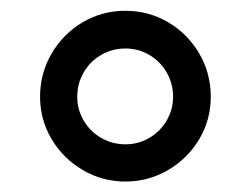

<svg xmlns="http://www.w3.org/2000/svg" viewBox="-20 -733 468 358"><path d="M54.7 -552.7Q54.7 -596.2 76.2 -633.1Q97.7 -669.9 134 -691.4Q170.4 -712.9 213.9 -712.9Q257.3 -712.9 293.7 -691.4Q330.1 -669.9 351.6 -633.1Q373 -596.2 373 -552.7Q373 -509.8 351.6 -473.6Q330.1 -437.5 293.5 -416Q256.8 -394.5 213.9 -394.5Q170.9 -394.5 134.3 -416Q97.7 -437.5 76.2 -473.6Q54.7 -509.8 54.7 -552.7ZM302.7 -552.7Q302.7 -577.1 290.8 -597.9Q278.8 -618.7 258.3 -630.6Q237.8 -642.6 213.9 -642.6Q189.5 -642.6 168.7 -630.6Q147.9 -618.7 136 -597.9Q124 -577.1 124 -552.7Q124 -528.8 136 -508.3Q147.9 -487.8 168.7 -475.8Q189.5 -463.9 213.9 -463.9Q237.8 -463.9 258.3 -475.8Q278.8 -487.8 290.8 -508.3Q302.7 -528.8 302.7 -552.7Z"/></svg>

Font: Pretendard JP
Style: Regular
Weight: 400
Designer: Base glyphs from Inter by Rasmus Andersson; Hangeul glyphs from Noto Sans CJK(Source Han Sans) by Jang Soo-young and Kan
Foundry: Kil Hyung-jin
Version: Version 1.309